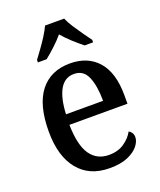

<svg xmlns="http://www.w3.org/2000/svg" viewBox="-143 -855 793 954"><g transform="rotate(-20 253.5 -378.0)"><path d="M272 10Q165 10 106.5 -62Q48 -134 48 -264Q48 -405 104 -476Q160 -547 262 -547Q356 -547 409.5 -486Q463 -425 463 -306V-261H156Q158 -153 192.5 -103Q227 -53 291 -53Q339 -53 372 -76Q405 -99 421 -129Q430 -125 436.5 -115.5Q443 -106 443 -92Q443 -70 424.5 -46.5Q406 -23 368.5 -6.5Q331 10 272 10ZM354 -316Q354 -395 333.5 -443Q313 -491 263 -491Q214 -491 188 -446Q162 -401 158 -316ZM115 -619Q129 -638 148 -664Q167 -690 184 -717Q201 -744 211 -766H312Q321 -744 338.5 -717Q356 -690 374.5 -664Q393 -638 407 -619V-606H362Q338 -625 310 -650.5Q282 -676 261 -701Q240 -676 212.5 -650.5Q185 -625 161 -606H115Z"/></g></svg>

Font: Noto Serif Tamil SemiCondensed Medium
Style: Italic
Weight: 500
Width: 4
Italic angle: -12°
Designer: Indian Type Foundry, Tom Grace, and the Monotype Design Team
Foundry: Monotype Imaging Inc.
Version: Version 2.003; ttfautohint (v1.8.4.7-5d5b)